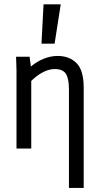

<svg xmlns="http://www.w3.org/2000/svg" viewBox="-20 -708 478 915"><path d="M378.9 -290V187.5H308.6V-282.2Q308.6 -334 293.9 -356.4Q279.3 -378.9 241.2 -378.9Q212.9 -378.9 183.6 -363.3Q154.3 -347.7 128.9 -322.3V0H58.6V-374L56.6 -437.5H121.1L127 -390.6Q154.3 -414.1 187.5 -427.7Q220.7 -441.4 254.9 -441.4Q310.5 -441.4 344.7 -407.2Q378.9 -373 378.9 -290ZM269.5 -687.5 240.2 -500H177.7L187.5 -687.5Z"/></svg>

Font: Sudo Light
Style: Regular
Weight: 300
Monospace: yes
Designer: Jens Kutilek
Foundry: Jens Kutilek
Version: Version 0.040